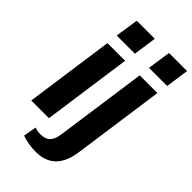

<svg xmlns="http://www.w3.org/2000/svg" viewBox="-282 -829 1098 1098"><g transform="rotate(45 267.0 -279.5)"><path d="M242 -540 166 0H23L99 -540ZM273 -749 253 -608H106L127 -749ZM247 190Q219 190 190 185Q161 180 136 171L150 92Q160 96 172 98Q184 100 195 100Q236 100 256 79.5Q276 59 282 13L360 -540H503L425 15Q413 103 369 146.5Q325 190 247 190ZM534 -749 514 -608H367L388 -749Z"/></g></svg>

Font: Pathway Extreme Condensed
Style: Bold Italic
Weight: 700
Width: 3
Italic angle: -8°
Version: Version 1.001;gftools[0.9.26]